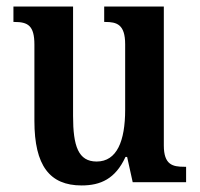

<svg xmlns="http://www.w3.org/2000/svg" viewBox="-20 -556 610 586"><path d="M229 10C287 10 332 -10 363 -77H368L385 0H548V-47H542C507 -47 480 -53 480 -112V-536H298V-489H301C336 -489 362 -482 362 -421V-221C362 -126 337 -63 275 -63C219 -63 203 -110 203 -202V-536H21V-489H24C65 -489 85 -478 85 -420V-187C85 -50 132 10 229 10Z"/></svg>

Font: Noto Serif Tamil Condensed SemiBold
Style: Regular
Weight: 600
Width: 3
Designer: Indian Type Foundry, Tom Grace, and the Monotype Design Team
Foundry: Monotype Imaging Inc.
Version: Version 2.004